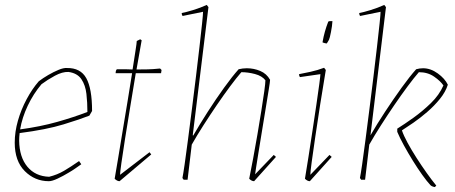

<svg xmlns="http://www.w3.org/2000/svg" viewBox="-20 -732 1852 782"><path d="M179 6Q122 6 81 -35Q40 -76 40 -151Q40 -195 53 -240.5Q66 -286 88.5 -328Q111 -370 138 -401Q155 -414 176.5 -426.5Q198 -439 218.5 -447.5Q239 -456 252 -455Q308 -456 331.5 -413.5Q355 -371 355 -280L344 -261Q309 -247 239 -225.5Q169 -204 60 -190Q58 -174 58 -159Q59 -92 91.5 -53Q124 -14 180 -12Q213 -20 241 -36.5Q269 -53 302 -76L311 -63Q301 -56 287.5 -46.5Q274 -37 260 -29Q237 -15 214.5 -4.5Q192 6 179 6ZM149 -389Q116 -350 93 -301.5Q70 -253 62 -205Q144 -216 213 -235.5Q282 -255 336 -276Q336 -314 332 -349.5Q328 -385 311.5 -409.5Q295 -434 259 -439Q234 -440 203.5 -423.5Q173 -407 149 -389Z M467 6Q457 6 447 -4Q452 -33 460.5 -83.5Q469 -134 479 -195.5Q489 -257 499.5 -319Q510 -381 518 -434H451Q451 -445 456 -450Q474 -450 490 -450Q506 -450 520 -449Q527 -495 532 -526.5Q537 -558 537 -565L551 -572L557 -568Q548 -516 536 -449Q558 -449 581 -449.5Q604 -450 632 -453L638 -447L636 -434H533Q522 -367 510.5 -297.5Q499 -228 489.5 -168Q480 -108 474.5 -68.5Q469 -29 469 -20L589 -112L596 -103Z M1015 6Q1005 6 995 -4Q1002 -39 1011 -86.5Q1020 -134 1028.5 -184.5Q1037 -235 1044.5 -281.5Q1052 -328 1056.5 -361Q1061 -394 1061 -405Q1047 -423 1018.5 -430.5Q990 -438 963 -438Q943 -415 917 -380Q891 -345 863 -304Q835 -263 808.5 -221.5Q782 -180 761 -143L744 0H728L723 -7Q726 -21 732 -62.5Q738 -104 745.5 -162Q753 -220 761.5 -286.5Q770 -353 778 -419Q786 -485 792.5 -541.5Q799 -598 803 -636Q807 -674 807 -684L724 -667Q720 -671 720 -679Q737 -682 766.5 -691Q796 -700 822 -712L829 -703Q813 -575 797 -442Q781 -309 765 -181L767 -180Q793 -225 826 -276.5Q859 -328 892.5 -374.5Q926 -421 952 -450Q960 -452 968.5 -453Q977 -454 985 -454Q1014 -454 1040 -443Q1066 -432 1080 -407Q1080 -400 1074.5 -366.5Q1069 -333 1061.5 -286.5Q1054 -240 1046 -192Q1039 -150 1033 -112Q1027 -74 1023 -49.5Q1019 -25 1019 -22L1095 -101L1104 -93Z M1285 -430 1202 -418Q1198 -422 1198 -430Q1215 -433 1244.5 -439.5Q1274 -446 1300 -456L1307 -447Q1295 -377 1284 -306Q1273 -235 1264 -174Q1255 -113 1249.5 -72Q1244 -31 1244 -20L1322 -101L1331 -93L1242 6Q1232 6 1222 -4Q1228 -39 1236 -90.5Q1244 -142 1252.5 -198Q1261 -254 1268.5 -305Q1276 -356 1280.5 -390Q1285 -424 1285 -430ZM1294 -559V-562Q1301 -603 1317 -644Q1320 -646 1325 -646Q1330 -646 1334 -646Q1333 -627 1328 -601.5Q1323 -576 1320 -570Q1319 -568 1315 -561.5Q1311 -555 1311 -555Q1309 -555 1304 -556Q1299 -557 1294 -559Z M1751 30Q1749 30 1743 28Q1737 26 1733 22Q1719 7 1700 -19.5Q1681 -46 1661.5 -77.5Q1642 -109 1625 -140Q1608 -171 1598 -195V-208Q1627 -226 1664 -252.5Q1701 -279 1735 -312Q1769 -345 1786 -384Q1774 -402 1748 -420Q1722 -438 1686 -438Q1666 -415 1640 -380Q1614 -345 1586 -304Q1558 -263 1531.5 -221.5Q1505 -180 1484 -143L1467 0H1451L1446 -7Q1449 -21 1455 -62.5Q1461 -104 1468.5 -162Q1476 -220 1484.5 -286.5Q1493 -353 1501 -419Q1509 -485 1515.5 -541.5Q1522 -598 1526 -636Q1530 -674 1530 -684L1447 -667Q1443 -671 1443 -679Q1460 -682 1489.5 -691Q1519 -700 1545 -712L1552 -703Q1536 -575 1521 -446.5Q1506 -318 1490 -190L1489 -181Q1515 -226 1548.5 -277Q1582 -328 1615.5 -374.5Q1649 -421 1675 -450Q1682 -452 1689 -453Q1696 -454 1703 -454Q1734 -454 1763 -433Q1792 -412 1804 -387Q1795 -358 1772 -329.5Q1749 -301 1720 -276Q1691 -251 1663.5 -232Q1636 -213 1617 -201Q1624 -180 1640 -150.5Q1656 -121 1676.5 -89Q1697 -57 1718 -27.5Q1739 2 1757 24Z"/></svg>

Font: Labrada Thin
Style: Italic
Weight: 100
Italic angle: -7°
Designer: Mercedes Jáuregui
Foundry: Omnibus-Type Team
Version: Version 1.000; ttfautohint (v1.8.4.7-5d5b)